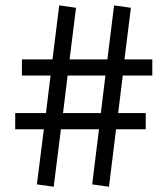

<svg xmlns="http://www.w3.org/2000/svg" viewBox="-20 -692 616 714"><path d="M36.6 -271.5H150.9L168 -411.1H61.5V-471.2H175.3L200.2 -671.9L262.7 -663.1L238.8 -471.2H379.4L404.3 -671.9L466.8 -663.1L442.9 -471.2H546.4V-411.1H436.5L419.4 -271.5H522V-211.4H411.6L385.3 2.4L322.8 -6.3L348.1 -211.4H206.5L179.7 2.4L117.2 -6.3L143.1 -211.4H36.6ZM214.4 -271.5H355L372.1 -411.1H231.4Z"/></svg>

Font: NMS Futura Pro Book
Style: Regular
Weight: 400
Designer: Blend3rman
Version: Version 0.1